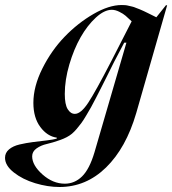

<svg xmlns="http://www.w3.org/2000/svg" viewBox="-126 -540 685 764"><path d="M2 82Q2 117.7 43.2 154.3Q84.5 190.9 131.8 190.9Q170.9 190.9 200.4 162.1Q230 133.3 250 65.9L377 -370.1H368.2L328.1 -293.9Q319.8 -276.9 303 -243.4Q286.1 -210 278.6 -194.8Q271 -179.7 257.3 -153.1Q243.7 -126.5 236.1 -113Q228.5 -99.6 217 -80.3Q205.6 -61 197.3 -49.8Q189 -38.6 179.2 -27.1Q169.4 -15.6 160.2 -7.8Q142.6 6.8 112.8 17.3Q83 27.8 60.1 33Q37.1 38.1 19.5 50.5Q2 63 2 82ZM-106 87.9Q-106 67.9 -90.1 54.4Q-74.2 41 -48.1 34.9Q-22 28.8 4.6 25.4Q31.2 22 59.3 18.8Q87.4 15.6 100.1 11.2V7.8Q62 2.4 34.4 -34.7Q6.8 -71.8 6.8 -130.9Q6.8 -195.8 42.7 -267.6Q78.6 -339.4 131.1 -393.8Q183.6 -448.2 245.6 -484.1Q307.6 -520 357.9 -520Q365.2 -520 372.1 -519.5Q378.9 -519 387 -516.8Q395 -514.6 400.4 -513.7Q405.8 -512.7 415.5 -508.5Q425.3 -504.4 429.4 -503.2Q433.6 -502 445.6 -496.1Q457.5 -490.2 460.7 -488.8Q463.9 -487.3 478.5 -480Q493.2 -472.7 496.1 -471.2L534.2 -519H539.1L416 -89.8Q375.5 48.8 295.9 126.5Q216.3 204.1 110.8 204.1Q64 204.1 13.9 189Q-36.1 173.8 -71 146.2Q-106 118.7 -106 87.9ZM131.8 -166Q131.8 -124.5 143.3 -105.7Q154.8 -86.9 171.9 -86.9Q195.8 -86.9 225.1 -131.3Q254.4 -175.8 317.9 -298.8L397.9 -455.1Q382.8 -469.7 373.5 -477.5Q364.3 -485.4 348.6 -493.2Q333 -501 318.8 -501Q289.1 -501 255.4 -470Q221.7 -439 194.8 -391.8Q168 -344.7 149.9 -283.4Q131.8 -222.2 131.8 -166Z"/></svg>

Font: Nyght Serif Medium Italic
Style: Regular
Weight: 500
Italic angle: -16°
Designer: Maksym Kobuzan
Version: Version 0.410;Glyphs 3.1.2 (3151)